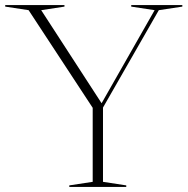

<svg xmlns="http://www.w3.org/2000/svg" viewBox="-28 -735 740 755"><path d="M84.5 -695 -7.5 -709V-715H225.5V-709L134 -695L371.5 -329L580 -695L488 -709V-715H689V-709L596.5 -695L377 -312V-20L468.5 -6V0H244.5V-6L336.5 -20V-311Z"/></svg>

Font: Newsreader Display ExtraLight
Style: Regular
Weight: 275
Designer: Hugues Gentile
Foundry: Production Type
Version: Version 1.002